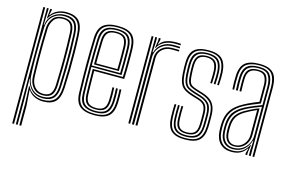

<svg xmlns="http://www.w3.org/2000/svg" viewBox="-100 -841 1923 1275"><g transform="rotate(15 862.0 -203.5)"><path d="M107 200V50L102 -70H104.8Q118.2 -39.8 146.8 -21.5Q175.2 -3.2 214 -3.2Q265.2 -3.2 291.9 -29.1Q318.5 -55 321.5 -120.5Q324 -178.5 325 -238.2Q326 -298 325.2 -358.5Q324.5 -419 321.8 -479.2Q318.8 -543 293.1 -570Q267.5 -597 213.8 -597Q177.8 -597 148.6 -580.5Q119.5 -564 103 -533.5H100L105.5 -600H117.8L117.5 -594.8L109.2 -558.2H112Q127.2 -580.2 154.5 -593.5Q181.8 -606.8 216 -606.8Q275.2 -606.8 302.9 -577.6Q330.5 -548.5 333.8 -480.5Q336.8 -418.5 337.6 -360.1Q338.5 -301.8 337.5 -242.8Q336.5 -183.8 333.5 -119.5Q330.5 -50.8 302.6 -22Q274.8 6.8 218 6.8Q186.8 6.8 159.5 -5.2Q132.2 -17.2 115 -43.2H112.2L119.8 66.8V200ZM58 200V-600H70.5V200ZM82.8 200V-600H95L91 -486.5H94Q99.8 -534.5 133.4 -560.9Q167 -587.2 212.5 -587.2Q263 -587.2 284.8 -561.4Q306.5 -535.5 309.2 -479Q312 -420.5 313 -363.4Q314 -306.2 313 -246.6Q312 -187 309 -120.8Q306.8 -65.2 284.1 -39.4Q261.5 -13.5 210.8 -13Q162.8 -12.8 132.4 -42.2Q102 -71.8 95.2 -116H92.5L95 32.2V200ZM207 -23Q252.2 -23 273.5 -45.5Q294.8 -68 296.8 -120.5Q300.5 -214.2 300.8 -300.4Q301 -386.5 297.2 -478.8Q294.8 -534.2 273.1 -555.8Q251.5 -577.2 208.8 -577.2Q178.5 -577.2 154 -564.4Q129.5 -551.5 114.6 -527.5Q99.8 -503.5 98.2 -469.8Q96.5 -424 95.1 -364.5Q93.8 -305 94.2 -244.1Q94.8 -183.2 98 -133Q100 -105.8 112.5 -80.5Q125 -55.2 148.6 -39.1Q172.2 -23 207 -23ZM206 -32.5Q161 -32.5 136.5 -62.1Q112 -91.8 110.2 -133Q108.2 -182 107.5 -241.1Q106.8 -300.2 107.6 -359.9Q108.5 -419.5 110.2 -469.2Q111.5 -507 133.9 -537.1Q156.2 -567.2 205.2 -567.2Q244.5 -567.2 263.8 -547.5Q283 -527.8 285 -478.8Q287.2 -423.8 288 -367Q288.8 -310.2 288 -249.5Q287.2 -188.8 284.8 -121.2Q283 -73.8 264.4 -53.1Q245.8 -32.5 206 -32.5ZM205.8 -42.5Q238.8 -42.5 254.8 -60.6Q270.8 -78.8 272.5 -121.5Q276 -217.5 276 -304.6Q276 -391.8 272.5 -478.5Q270.8 -522.2 254.5 -539.9Q238.2 -557.5 205 -557.5Q163 -557.5 143.5 -530.4Q124 -503.2 122.5 -468.8Q121 -426.5 120.1 -368Q119.2 -309.5 119.8 -247.8Q120.2 -186 122.5 -133.5Q124.2 -95 146.4 -68.8Q168.5 -42.5 205.8 -42.5Z M570.5 6.8Q503.5 6.8 470.4 -19.5Q437.2 -45.8 435 -110.8Q433.2 -161.8 432.5 -210.8Q431.8 -259.8 431.8 -307Q431.8 -354.2 432.6 -399.5Q433.5 -444.8 435 -488.2Q437.5 -553.5 470.2 -580.1Q503 -606.8 570 -606.8Q637.2 -606.8 667.9 -579.8Q698.5 -552.8 701.2 -489Q701.8 -481.2 702.1 -458.2Q702.5 -435.2 702.6 -403.8Q702.8 -372.2 702.2 -338.9Q701.8 -305.5 700 -277.2H493.8Q494 -248.8 494.2 -222.2Q494.5 -195.8 495.1 -169.2Q495.8 -142.8 496.5 -114.2Q497.8 -76 514.9 -59.2Q532 -42.5 570.5 -42.5Q604 -42.5 620.9 -58.4Q637.8 -74.2 639.8 -114.2Q640.8 -132.8 640.5 -158.9Q640.2 -185 639 -204H651.2Q652.5 -181 652.6 -155Q652.8 -129 652 -113.8Q649.8 -70.2 630.8 -51.5Q611.8 -32.8 570.5 -32.8Q525.5 -32.8 505.5 -51.8Q485.5 -70.8 484.2 -113.8Q483.2 -145.5 482.6 -175.2Q482 -205 481.8 -233.2Q481.5 -261.5 481.2 -287.8H688.2Q689.5 -315 689.9 -346.5Q690.2 -378 690.1 -407.5Q690 -437 689.8 -458.9Q689.5 -480.8 689 -488.5Q686.5 -547 658.8 -572Q631 -597 570 -597Q508.8 -597 479 -572.1Q449.2 -547.2 447.2 -486.2Q445.8 -447 445 -402Q444.2 -357 444.2 -308.9Q444.2 -260.8 444.9 -211.2Q445.5 -161.8 447.2 -113.2Q449 -54.8 477.4 -28.9Q505.8 -3 570.5 -3Q630.2 -3 658.1 -28.1Q686 -53.2 689 -112.5Q689.5 -122.5 689.6 -138.9Q689.8 -155.2 689.4 -172.8Q689 -190.2 688 -204H700.2Q701.8 -183.5 701.9 -155.6Q702 -127.8 701.2 -111.8Q698.2 -48.2 667.8 -20.8Q637.2 6.8 570.5 6.8ZM570.5 -12.8Q516 -12.8 488.6 -34.9Q461.2 -57 459.5 -112.8Q458.2 -157 457.5 -204.1Q456.8 -251.2 456.6 -299.5Q456.5 -347.8 457.2 -394.9Q458 -442 459.5 -485.8Q461.2 -541.2 487.8 -564.2Q514.2 -587.2 570 -587.2Q624.8 -587.2 649.5 -564.1Q674.2 -541 676.8 -488.2Q677.2 -478.5 677.6 -447.8Q678 -417 677.9 -376.9Q677.8 -336.8 676.2 -298H468.8Q468.8 -253.8 469.5 -205.5Q470.2 -157.2 471.8 -113.5Q473.5 -63.8 497.1 -43.2Q520.8 -22.8 570.5 -22.8Q618 -22.8 640 -43.8Q662 -64.8 664.5 -113.5Q665.2 -128.5 665.1 -155.9Q665 -183.2 663.5 -204H676Q677.2 -182.5 677.4 -155.4Q677.5 -128.2 676.8 -113Q674 -59.2 649.4 -36Q624.8 -12.8 570.5 -12.8ZM468.8 -308.2H664.2Q665.5 -344.2 665.6 -381.4Q665.8 -418.5 665.4 -447.5Q665 -476.5 664.5 -487.5Q662.5 -535.2 640.6 -556.2Q618.8 -577.2 570 -577.2Q518.8 -577.2 496.2 -555.8Q473.8 -534.2 471.8 -485.2Q470.2 -442.2 469.6 -396.8Q469 -351.2 468.8 -308.2ZM481.2 -318.8Q481.2 -341.5 481.6 -368.9Q482 -396.2 482.6 -425.8Q483.2 -455.2 484.2 -484.8Q485.5 -529 505.6 -548.1Q525.8 -567.2 570 -567.2Q612.5 -567.2 631.4 -548.5Q650.2 -529.8 652 -487Q652.5 -475.8 652.9 -448.6Q653.2 -421.5 653.1 -387Q653 -352.5 652 -318.8ZM493.8 -329H640Q640.8 -363.2 640.8 -395.6Q640.8 -428 640.5 -452.4Q640.2 -476.8 639.8 -486.2Q638.2 -522.8 622.9 -540.1Q607.5 -557.5 570 -557.5Q531.2 -557.5 514.5 -540Q497.8 -522.5 496.5 -484.2Q495.8 -456.5 495.1 -430.4Q494.5 -404.2 494.2 -379.4Q494 -354.5 493.8 -329Z M827.5 0V-600H839.8V-562.8L836 -498H840Q851.5 -537.2 883 -558.9Q914.5 -580.5 959.8 -580.5Q971.8 -580.5 983.9 -580Q996 -579.5 1003.8 -579V-568.5Q993.8 -569 980.5 -569.4Q967.2 -569.8 956 -569.8Q919.8 -569.8 894 -554.5Q868.2 -539.2 854.6 -515.4Q841 -491.5 841 -465V0ZM802.8 0V-600H815.2V0ZM852 0V-465.5Q852 -503.5 880.4 -531Q908.8 -558.5 953 -558.5Q966.2 -558.5 979.4 -558.4Q992.5 -558.2 1003.8 -557.8V-547.2Q992.5 -547.8 979.5 -547.9Q966.5 -548 952.8 -548Q916.2 -548 890.5 -525.2Q864.8 -502.5 864.8 -466V0ZM844.5 -528.8 852 -580V-600H864.5V-589L856 -555.5H858.5Q875.5 -581.5 904.4 -591.5Q933.2 -601.5 965.2 -601.5Q973.5 -601.5 983.6 -601.2Q993.8 -601 1003.8 -600.2V-589.8Q995 -590.2 985 -590.6Q975 -591 964 -591Q923 -591 892.8 -575.1Q862.5 -559.2 847.2 -528.8Z M1191.2 6.8Q1126.5 6.8 1097.5 -20.8Q1068.5 -48.2 1066.2 -111.8Q1065.5 -134.8 1065.4 -156.9Q1065.2 -179 1066.5 -203H1078.5Q1077 -179.5 1077.2 -157.1Q1077.5 -134.8 1078.2 -112.2Q1080 -53 1106.6 -28Q1133.2 -3 1191.2 -3Q1253.8 -3 1281.1 -28.2Q1308.5 -53.5 1311 -110.5Q1311.8 -127 1311.9 -137.1Q1312 -147.2 1311.9 -157.5Q1311.8 -167.8 1311.8 -184.8Q1311.8 -244.8 1289.4 -271.9Q1267 -299 1221.2 -313L1179 -326Q1156.5 -333 1142.5 -341.4Q1128.5 -349.8 1121.8 -369Q1115 -388.2 1113.5 -426.5Q1112.8 -447 1112.4 -458.1Q1112 -469.2 1112.5 -486.5Q1114.2 -527.5 1132 -547.4Q1149.8 -567.2 1193.5 -567.2Q1232.2 -567.2 1251.1 -548.5Q1270 -529.8 1272.5 -485.5Q1273 -476 1272.9 -449.2Q1272.8 -422.5 1271 -399H1259.2Q1260.8 -422.8 1261 -448.9Q1261.2 -475 1260.5 -485.2Q1258.2 -522.8 1242.6 -540.1Q1227 -557.5 1193.5 -557.5Q1158.8 -557.5 1142.2 -541Q1125.8 -524.5 1124.5 -486.5Q1124 -468.5 1124.4 -456.8Q1124.8 -445 1125.5 -426.8Q1127 -391.8 1132.5 -374.6Q1138 -357.5 1150 -350Q1162 -342.5 1182.2 -336.2L1224.2 -323.2Q1255.5 -313.8 1277.6 -298.5Q1299.8 -283.2 1311.6 -256.5Q1323.5 -229.8 1323.5 -184.8Q1323.5 -167.8 1323.6 -157.4Q1323.8 -147 1323.6 -136.9Q1323.5 -126.8 1322.8 -110.2Q1320.2 -49.8 1291.1 -21.5Q1262 6.8 1191.2 6.8ZM1191.2 -12.8Q1139.8 -12.8 1115.9 -35.6Q1092 -58.5 1090.2 -112.8Q1089.5 -135.2 1089.2 -157.4Q1089 -179.5 1090.2 -203H1102Q1101 -179.8 1101.1 -158.2Q1101.2 -136.8 1102 -113Q1103.5 -63.8 1124.9 -43.2Q1146.2 -22.8 1191.2 -22.8Q1239.8 -22.8 1262.4 -42.9Q1285 -63 1287 -111.2Q1288 -132.5 1287.9 -148.1Q1287.8 -163.8 1287.8 -184.8Q1287.8 -238.8 1269.1 -260.2Q1250.5 -281.8 1215 -292.5L1172.2 -305.5Q1145.2 -313.8 1127.5 -324.5Q1109.8 -335.2 1100.6 -358.2Q1091.5 -381.2 1089.5 -426.2Q1088.8 -444.2 1088.5 -458.8Q1088.2 -473.2 1088.5 -487.2Q1089.5 -541.2 1114.8 -564.2Q1140 -587.2 1193.5 -587.2Q1247.2 -587.2 1270.1 -562.6Q1293 -538 1296.2 -486.8Q1297 -473 1296.8 -446.4Q1296.5 -419.8 1294.5 -399H1282.8Q1284.5 -419.5 1284.8 -447.9Q1285 -476.2 1284.5 -485.8Q1281.5 -535.2 1259.9 -556.2Q1238.2 -577.2 1193.5 -577.2Q1144.8 -577.2 1123.5 -555.9Q1102.2 -534.5 1100.8 -487.8Q1100 -468.2 1100.5 -456.8Q1101 -445.2 1101.8 -426.2Q1103.2 -384.5 1111 -363.5Q1118.8 -342.5 1134.6 -333Q1150.5 -323.5 1175.5 -315.8L1218 -302.8Q1258.2 -290.2 1279 -266.2Q1299.8 -242.2 1299.8 -184.8Q1299.8 -165.2 1299.9 -149.6Q1300 -134 1299 -111Q1296.8 -59 1272.2 -35.9Q1247.8 -12.8 1191.2 -12.8ZM1191.2 -32.8Q1152.2 -32.8 1133.8 -51Q1115.2 -69.2 1114 -113.5Q1113.2 -137.8 1113.1 -157.9Q1113 -178 1114 -203H1125.8Q1124.5 -177.5 1124.9 -157.6Q1125.2 -137.8 1126 -113.8Q1127.2 -75.8 1142.2 -59.1Q1157.2 -42.5 1191.2 -42.5Q1227.5 -42.5 1244.4 -58.2Q1261.2 -74 1263 -111.8Q1264.2 -136.8 1264 -149.2Q1263.8 -161.8 1263.8 -184.8Q1263.8 -228.8 1250.5 -246.1Q1237.2 -263.5 1208.8 -272.2L1165.2 -285.5Q1130.8 -296 1109.5 -310.1Q1088.2 -324.2 1078 -350.9Q1067.8 -377.5 1065.8 -425.8Q1064.8 -447.8 1064.5 -460.5Q1064.2 -473.2 1064.8 -488.8Q1065.8 -553.8 1097.1 -580.2Q1128.5 -606.8 1193.5 -606.8Q1257.5 -606.8 1286.8 -579Q1316 -551.2 1320 -487.5Q1320.8 -476 1320.5 -448.4Q1320.2 -420.8 1318.2 -399H1306.5Q1308.5 -422 1308.6 -448.9Q1308.8 -475.8 1308 -487.2Q1304.5 -545 1278.2 -571Q1252 -597 1193.5 -597Q1132 -597 1104.9 -571Q1077.8 -545 1076.5 -487.5Q1076.2 -473.5 1076.5 -460Q1076.8 -446.5 1077.5 -426Q1079.8 -378.8 1089.6 -354Q1099.5 -329.2 1119 -317.1Q1138.5 -305 1168.8 -295.8L1212 -282.5Q1244.8 -272.5 1260.2 -252.6Q1275.8 -232.8 1275.8 -184.8Q1275.8 -167.8 1275.9 -157.8Q1276 -147.8 1275.9 -137.9Q1275.8 -128 1275 -111Q1273 -70.8 1254.4 -51.8Q1235.8 -32.8 1191.2 -32.8Z M1656 0V-474.8Q1656 -534.5 1632.5 -565.8Q1609 -597 1544.2 -597Q1488 -597 1456.8 -574.4Q1425.5 -551.8 1423 -490Q1422 -466.2 1422.2 -443.5Q1422.5 -420.8 1423.8 -397.2H1411.8Q1410.2 -423 1410 -445.4Q1409.8 -467.8 1410.8 -490.5Q1413.2 -553 1444.9 -579.9Q1476.5 -606.8 1544.2 -606.8Q1593.2 -606.8 1620.1 -591.2Q1647 -575.8 1657.6 -546.2Q1668.2 -516.8 1668.2 -474.8V0ZM1517.8 -23.2Q1553.8 -23.2 1579.1 -40Q1604.5 -56.8 1618 -82.8Q1631.5 -108.8 1631.5 -136V-336Q1601 -325 1572 -312.5Q1543 -300 1522.8 -289Q1480.5 -265.8 1460 -235.4Q1439.5 -205 1437.2 -154.5Q1436.5 -140 1436.8 -129.8Q1437 -119.5 1438 -105.8Q1441.5 -66.5 1462.2 -44.9Q1483 -23.2 1517.8 -23.2ZM1519.5 -33.5Q1488.8 -33.5 1470.9 -53.2Q1453 -73 1450.2 -107.5Q1449.2 -119 1449.1 -129.9Q1449 -140.8 1449.5 -152.8Q1451.2 -202 1470.5 -230Q1489.8 -258 1527.8 -279.2Q1550.5 -291.8 1572.6 -302.2Q1594.8 -312.8 1619 -321.5V-135.2Q1619 -110 1607.4 -86.6Q1595.8 -63.2 1573.6 -48.4Q1551.5 -33.5 1519.5 -33.5ZM1520.2 -43Q1546.2 -43 1565.6 -55.9Q1585 -68.8 1595.8 -89.8Q1606.5 -110.8 1606.5 -134.8V-306.5Q1587.2 -298.5 1569.9 -289.6Q1552.5 -280.8 1533.2 -269.8Q1495.5 -248.2 1479.4 -222Q1463.2 -195.8 1461.8 -152.5Q1461.5 -141.8 1461.6 -131Q1461.8 -120.2 1462.5 -108.2Q1464.8 -78.2 1479.8 -60.6Q1494.8 -43 1520.2 -43ZM1512 6.2Q1463.8 6.2 1434.5 -22.2Q1405.2 -50.8 1401 -104Q1400 -117.5 1399.9 -129.8Q1399.8 -142 1400.2 -156.8Q1402.5 -211.5 1426.5 -249.5Q1450.5 -287.5 1507.2 -318Q1521.2 -325.5 1536.1 -332.8Q1551 -340 1568.4 -347.5Q1585.8 -355 1606.8 -363V-474.8Q1606.8 -513.8 1593.4 -535.6Q1580 -557.5 1544.2 -557.5Q1508 -557.5 1490.8 -540.5Q1473.5 -523.5 1472 -486.5Q1471.5 -470.5 1471.5 -446.5Q1471.5 -422.5 1472.8 -397.2H1460.5Q1459.5 -421 1459.4 -445.5Q1459.2 -470 1459.8 -487Q1461.8 -531 1482.6 -549.1Q1503.5 -567.2 1544.2 -567.2Q1588.5 -567.2 1603.8 -542.4Q1619 -517.5 1619 -474.8V-354.8Q1588.5 -343.2 1560.4 -331.1Q1532.2 -319 1512.5 -308.5Q1463 -282.2 1438.8 -246.6Q1414.5 -211 1412.5 -156Q1412.2 -142.5 1412.4 -130.5Q1412.5 -118.5 1413.5 -104.8Q1417 -56.8 1443.2 -30.2Q1469.5 -3.8 1514 -3.8Q1557 -3.8 1582.9 -22.4Q1608.8 -41 1624.5 -72.2H1627.5L1619.5 -21V0H1607.5L1607.2 -11.8L1616.8 -45.2H1614Q1595.8 -18 1571 -5.9Q1546.2 6.2 1512 6.2ZM1631.2 0V-38L1635 -102.8H1632Q1619.8 -62.5 1590.6 -38Q1561.5 -13.5 1515.8 -13.5Q1476.5 -13.5 1452.9 -37.6Q1429.2 -61.8 1425.8 -105.2Q1424.8 -119 1424.6 -130.1Q1424.5 -141.2 1425 -155.2Q1426.8 -208 1448.2 -240.6Q1469.8 -273.2 1517.8 -299Q1531.8 -306.2 1550 -314.5Q1568.2 -322.8 1589.1 -331.1Q1610 -339.5 1631.8 -347.2V-474.8Q1631.8 -522.5 1613.8 -549.9Q1595.8 -577.2 1544.2 -577.2Q1496 -577.2 1472.8 -556.6Q1449.5 -536 1447.5 -487.2Q1446.8 -471.5 1446.9 -447Q1447 -422.5 1448.5 -397.2H1436Q1434.8 -420.8 1434.5 -445.5Q1434.2 -470.2 1435 -487.5Q1437.2 -540.5 1462.8 -563.9Q1488.2 -587.2 1544.2 -587.2Q1601.5 -587.2 1622.6 -558.4Q1643.8 -529.5 1643.8 -474.8V0Z"/></g></svg>

Font: Big Shoulders Inline Text Thin Light
Style: Regular
Weight: 300
Version: Version 2.002